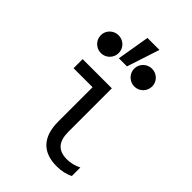

<svg xmlns="http://www.w3.org/2000/svg" viewBox="-260 -1003 1121 1121"><g transform="rotate(45 300.0 -442.5)"><path d="M334 -540H93V-465H250V-181C250 -56 311 10 427 10C467 10 503 2 531 -13V-83C501 -68 471 -61 441 -61C369 -61 334 -100 334 -181ZM69 -714C69 -673 103 -640 143 -640C184 -640 217 -673 217 -714C217 -755 184 -787 143 -787C103 -787 69 -755 69 -714ZM345 -714C345 -673 379 -640 419 -640C460 -640 493 -673 493 -714C493 -755 460 -787 419 -787C379 -787 345 -755 345 -714ZM372 -895H273L239 -693H306Z"/></g></svg>

Font: CommitMonoNiceRocks
Style: Regular
Weight: 400
Monospace: yes
Designer: Eigil Nikolajsen
Foundry: Eigil Nikolajsen
Version: Version 1.143